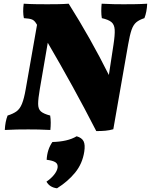

<svg xmlns="http://www.w3.org/2000/svg" viewBox="-20 -699 815 1037"><path d="M21 -75Q50 -84 68.5 -97Q87 -110 98.5 -138Q110 -166 119 -218L180 -565Q178 -569 175 -573Q166 -588 153.5 -593.5Q141 -599 109 -601Q102 -634 108 -679Q139 -677 172.5 -676.5Q206 -676 235 -676Q263 -676 294 -676.5Q325 -677 351 -679Q469 -492 568 -294L593 -458Q601 -510 599.5 -538Q598 -566 582 -579.5Q566 -593 530 -601Q527 -619 527 -639.5Q527 -660 529 -679Q563 -677 594.5 -676.5Q626 -676 648 -676Q677 -676 710.5 -676.5Q744 -677 775 -679Q773 -634 760 -601Q732 -592 716 -578.5Q700 -565 690.5 -537.5Q681 -510 672 -458L592 -1Q571 5 549.5 7Q528 9 500 9Q438 -112 372.5 -231Q307 -350 238 -468L195 -218Q186 -166 186 -138Q186 -110 201 -97Q216 -84 251 -75Q254 -57 254 -37Q254 -17 252 3Q218 1 187 0.5Q156 0 133 0Q105 0 71.5 0.5Q38 1 6 3Q8 -42 21 -75ZM288 318Q248 313 231 282Q256 265 272 245Q288 225 291 207Q294 187 279.5 177.5Q265 168 232 164Q235 108 263 68Q303 67 336 59.5Q369 52 394 37Q422 45 431.5 64Q441 83 435 121Q425 185 386 233Q347 281 288 318Z"/></svg>

Font: Vollkorn Black
Style: Italic
Weight: 900
Italic angle: -11°
Designer: Friedrich Althausen
Foundry: Friedrich Althausen
Version: Version 5.000; ttfautohint (v1.8.3)